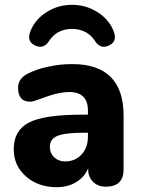

<svg xmlns="http://www.w3.org/2000/svg" viewBox="-20 -769 587 797"><path d="M215 8Q139 8 88 -36.5Q37 -81 37 -149Q37 -228 100.5 -260.5Q164 -293 319 -293H361V-218H328Q250 -218 218.5 -205Q187 -192 187 -160Q187 -133 205 -116Q223 -99 250 -99Q292 -99 318.5 -127.5Q345 -156 345 -202V-310Q345 -387 267 -387Q244 -387 214.5 -380Q185 -373 143 -357Q130 -352 121 -349.5Q112 -347 104 -347Q55 -347 55 -405Q55 -442 93 -462Q128 -481 179 -492Q230 -503 279 -503Q493 -503 493 -289V-66Q493 6 419 6Q387 6 366.5 -14Q346 -34 346 -66V-101L354 -98Q345 -49 307.5 -20.5Q270 8 215 8ZM183 -598Q161 -564 126 -580Q91 -596 105 -636Q123 -686 171.5 -717.5Q220 -749 279 -749Q338 -749 386.5 -717.5Q435 -686 453 -636Q467 -596 432 -580Q397 -564 375 -598Q342 -649 279 -649Q216 -649 183 -598Z"/></svg>

Font: Nunito VF Beta Light
Style: Regular
Weight: 300
Designer: Vernon Adams
Foundry: newtypography
Version: Version 3.001